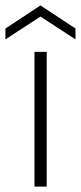

<svg xmlns="http://www.w3.org/2000/svg" viewBox="-79 -687 298 707"><path d="M48 0V-496H93V0ZM-59 -542V-582L70 -667L199 -582V-542L70 -626Z"/></svg>

Font: DM Sans 36pt ExtraLight
Style: Regular
Weight: 250
Designer: Colophon Foundry, Jonny Pinhorn
Foundry: Colophon Foundry
Version: Version 4.004;gftools[0.9.30]